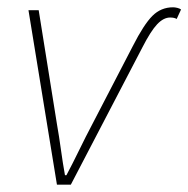

<svg xmlns="http://www.w3.org/2000/svg" viewBox="-20 -506 516 526"><path d="M136 0 58 -478H86L136 -166Q142 -132 147 -95.5Q152 -59 158 -26H162Q179 -58 197 -95Q215 -132 233 -166L344 -380Q374 -439 397.5 -462.5Q421 -486 454 -486Q459 -486 465.5 -484.5Q472 -483 476 -480L464 -454Q461 -456 456.5 -457Q452 -458 446 -458Q428 -458 410.5 -439.5Q393 -421 370 -376L174 0Z"/></svg>

Font: Source Sans 3 VF
Style: Italic
Weight: 200
Italic angle: -11°
Designer: Paul D. Hunt
Foundry: Adobe Systems Incorporated
Version: Version 3.042;hotconv 1.0.118;makeotfexe 2.5.65603